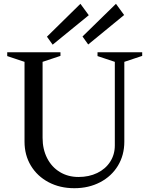

<svg xmlns="http://www.w3.org/2000/svg" viewBox="-20 -975 786 1010"><path d="M109 -230V-668L126 -644L18 -680V-700H298V-681L187 -644L204 -668V-250Q204 -190 228 -143Q252 -96 295 -70Q338 -44 393 -44Q448 -44 491.5 -65Q535 -86 559.5 -124Q584 -162 584 -210V-668L601 -644L493 -680V-700H728V-681L617 -644L634 -668V-230Q634 -159 600.5 -103.5Q567 -48 507 -16.5Q447 15 371 15Q295 15 235.5 -16.5Q176 -48 142.5 -103.5Q109 -159 109 -230ZM227 -782 403 -955 447 -895 257 -740ZM414 -783 590 -955 633 -896 444 -741Z"/></svg>

Font: Wittgenstein
Style: Regular
Weight: 400
Designer: Jörg Drees
Foundry: Jörg Drees
Version: Version 1.003;Glyphs 3.1.2 (3151)